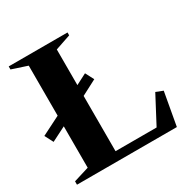

<svg xmlns="http://www.w3.org/2000/svg" viewBox="-169 -842 964 984"><g transform="rotate(-30 313.0 -350.0)"><path d="M10 0V-20L101 -48V-293L16 -250L-10 -300L101 -356V-652L10 -682V-700H358V-683L267 -652V-441L331 -474L357 -424L267 -377V-50H510L595 -211L636 -195L601 0Z"/></g></svg>

Font: Wittgenstein Extrabold
Style: Regular
Weight: 800
Designer: Jörg Drees
Foundry: Jörg Drees
Version: Version 1.303; ttfautohint (v1.8.4.7-5d5b)